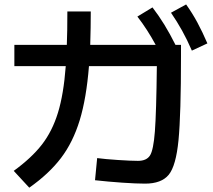

<svg xmlns="http://www.w3.org/2000/svg" viewBox="-20 -827 978 881"><path d="M416 0 425.8 -101.6Q462.9 -96.7 522.2 -92.8Q581.5 -88.9 613.3 -88.9Q652.3 -88.9 668.2 -113.5Q684.1 -138.2 690.7 -224.1Q697.3 -310.1 699.7 -523.4H388.2Q376.5 -376 345.7 -275.1Q314.9 -174.3 259.8 -101.8Q204.6 -29.3 114.3 34.2L43 -43Q124.5 -102.1 172.1 -163.3Q219.7 -224.6 245.8 -309.3Q272 -394 281.7 -523.4H45.9V-621.1H286.6Q289.1 -679.7 289.1 -774.4H396.5Q396.5 -700.2 394 -621.1H694.3Q656.2 -691.9 610.4 -751L679.7 -793Q709 -754.9 734.4 -713.4Q759.8 -671.9 785.2 -621.1H810.5V-569.3Q810.5 -302.2 799.1 -184.1Q787.6 -65.9 754.2 -25.1Q720.7 15.6 645.5 15.6Q605 15.6 541 11.2Q477.1 6.8 416 0ZM764.6 -768.6 834 -806.6Q862.3 -767.1 885.5 -724.1Q908.7 -681.2 931.6 -627.9L860.4 -594.7Q838.4 -645.5 815.4 -686.8Q792.5 -728 764.6 -768.6Z"/></svg>

Font: Pretendard SemiBold
Style: Regular
Weight: 600
Designer: Base glyphs from Inter by Rasmus Andersson; Hangeul glyphs from Noto Sans CJK(Source Han Sans) by Jang Soo-young and Kan
Foundry: Kil Hyung-jin
Version: Version 1.309